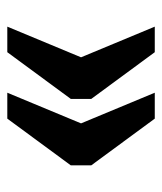

<svg xmlns="http://www.w3.org/2000/svg" viewBox="21 -533 444 526"><g transform="rotate(-90 243.0 -270.0)"><path d="M363 -68H433L349 -270L433 -472H363L235 -298V-242ZM181 -68H252L168 -270L252 -472H181L53 -298V-242Z"/></g></svg>

Font: Noto Serif Myanmar ExtraCondensed Black
Style: Regular
Weight: 900
Width: 2
Designer: Ben Mitchell and the Monotype Design Team
Foundry: Monotype Imaging Inc.
Version: Version 2.106